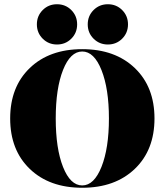

<svg xmlns="http://www.w3.org/2000/svg" viewBox="-20 -874 777 906"><path d="M316.5 -691.5Q289 -664 249 -664Q209 -664 181.5 -691.5Q154 -719 154 -759Q154 -799 181.5 -826.5Q209 -854 249 -854Q289 -854 316.5 -826.5Q344 -799 344 -759Q344 -719 316.5 -691.5ZM556.5 -691.5Q529 -664 489 -664Q449 -664 421.5 -691.5Q394 -719 394 -759Q394 -799 421.5 -826.5Q449 -854 489 -854Q529 -854 556.5 -826.5Q584 -799 584 -759Q584 -719 556.5 -691.5ZM616 -77Q523 12 368 12Q213 12 120.5 -77Q28 -166 28 -315Q28 -464 120.5 -553Q213 -642 368 -642Q523 -642 616 -553Q709 -464 709 -315Q709 -166 616 -77ZM277.5 -86Q312 1 368 1Q424 1 459 -87Q494 -175 494 -315Q494 -455 459 -543Q424 -631 368 -631Q312 -631 277.5 -544Q243 -457 243 -315Q243 -173 277.5 -86Z"/></svg>

Font: Arapey Black-Display
Style: Regular
Weight: 900
Designer: Eduardo Rodriguez Tunni
Foundry: Eduardo Rodriguez Tunni
Version: Version 4.000